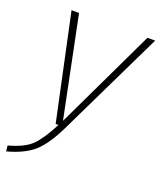

<svg xmlns="http://www.w3.org/2000/svg" viewBox="-142 -605 744 889"><g transform="rotate(20 230.0 -161.0)"><path d="M468 -520 215 3Q172 92 126.5 133.5Q81 175 -5 198L-8 170Q69 149 104 115Q139 81 181 0H167L56 -520H93L194 -25L430 -520Z"/></g></svg>

Font: Fira Sans UltraLight
Style: Italic
Weight: 200
Italic angle: -8°
Designer: Carrois Corporate & Edenspiekermann AG
Foundry: Carrois Corporate GbR & Edenspiekermann AG
Version: Version 4.203;PS 004.203;hotconv 1.0.88;makeotf.lib2.5.64775